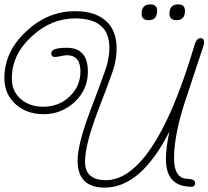

<svg xmlns="http://www.w3.org/2000/svg" viewBox="-60 -826 951 876"><path d="M418 30Q294 30 294 -93Q294 -170 355 -329Q381 -398 396 -438.5Q411 -479 418.5 -500.5Q426 -522 429 -534Q434 -554 436.5 -573Q439 -592 439 -608Q439 -742 283 -742Q173 -742 85 -660Q-6 -578 -6 -468Q-6 -409 35 -374Q76 -339 137 -339Q208 -339 257 -385Q307 -432 307 -500Q307 -574 245 -574Q236 -574 217.5 -570Q199 -566 190 -566Q174 -566 174 -584Q174 -608 245 -608Q341 -608 341 -499Q341 -418 281 -361Q220 -305 140 -305Q64 -305 14 -348Q-40 -395 -40 -469Q-40 -592 61 -684Q158 -775 283 -775Q378 -775 427 -727Q472 -684 472 -605Q472 -566 462 -527Q459 -514 451 -491.5Q443 -469 428.5 -429.5Q414 -390 388 -323Q328 -167 328 -88Q328 -4 423 -4Q529 -4 628.5 -149.5Q728 -295 817 -586L829 -625Q838 -652 855 -652Q871 -652 871 -635Q871 -631 870.5 -626.5Q870 -622 868 -616L784 -362Q758 -283 746 -218Q734 -153 734 -105Q734 -10 797 -10Q830 -9 830 9Q830 26 814 26Q697 26 697 -100Q697 -126 701 -157.5Q705 -189 713 -226Q583 30 418 30ZM745 -734Q713 -734 713 -763Q713 -806 753 -806Q784 -806 784 -777Q784 -734 745 -734ZM618 -734Q586 -734 586 -763Q586 -806 626 -806Q657 -806 657 -777Q657 -734 618 -734Z"/></svg>

Font: Send Flowers
Style: Regular
Weight: 400
Designer: Robert E. Leuschke
Foundry: Robert E. Leuschke
Version: Version 1.010; ttfautohint (v1.8.4.7-5d5b)